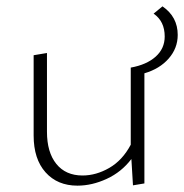

<svg xmlns="http://www.w3.org/2000/svg" viewBox="-20 -581 580 605"><path d="M540 -471Q540 -429 511.5 -396.5Q483 -364 435 -350V-3L399 3L394 -80Q363 -39 316.5 -17.5Q270 4 224 4Q161 4 123.5 -38Q86 -80 86 -154V-407L128 -414V-166Q128 -101 157.5 -64.5Q187 -28 240 -28Q283 -28 324.5 -52Q366 -76 392 -125V-368Q442 -377 470.5 -402.5Q499 -428 499 -466Q499 -514 464 -538L492 -561Q540 -528 540 -471Z"/></svg>

Font: EauTest Light
Style: Regular
Weight: 300
Designer: Christian Thalmann (Catharsis Fonts)
Version: Version 0.001;PS 000.001;hotconv 1.0.88;makeotf.lib2.5.64775